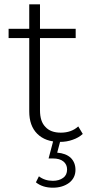

<svg xmlns="http://www.w3.org/2000/svg" viewBox="-20 -656 438 893"><path d="M344 -68 365 -33Q345 -15 318 -6Q291 4 258 4Q191 4 153 -34Q116 -71 116 -138V-479H20V-522H116V-636H166V-522H332V-479H166V-143Q166 -91 191 -66Q215 -39 263 -39Q312 -39 344 -68ZM226 217Q178 217 147 192L161 164Q188 185 226 185Q255 185 274 171Q292 158 292 132Q292 109 275 95Q258 81 226 81H206L229 -6H262L246 54Q286 57 309 78Q331 100 331 134Q331 171 302 194Q271 217 226 217Z"/></svg>

Font: Montserrat Light Alt1
Style: Light
Weight: 500
Designer: Differentunic
Foundry: Julieta Ulanovsky
Version: 0.1